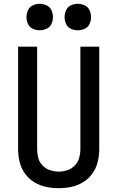

<svg xmlns="http://www.w3.org/2000/svg" viewBox="-20 -980 616 1008"><path d="M288 8Q322 8 355 1Q388 -6 417 -24Q446 -42 465.5 -69.5Q485 -97 493 -130Q501 -163 501 -197V-735H402V-197Q402 -173 395.5 -150.5Q389 -128 372.5 -111Q356 -94 333.5 -86.5Q311 -79 288 -79Q265 -79 242.5 -86.5Q220 -94 203.5 -111Q187 -128 181 -150.5Q175 -173 175 -197V-735H75V-197Q75 -163 83 -130Q91 -97 110.5 -69.5Q130 -42 159 -24Q188 -6 221.5 1Q255 8 288 8ZM388 -821Q407 -821 424.5 -829Q442 -837 450 -854Q458 -871 458 -890Q458 -909 450 -926.5Q442 -944 424.5 -952Q407 -960 388 -960Q369 -960 352 -952Q335 -944 327 -926.5Q319 -909 319 -890Q319 -871 327 -854Q335 -837 352 -829Q369 -821 388 -821ZM188 -821Q207 -821 224.5 -829Q242 -837 250 -854Q258 -871 258 -890Q258 -909 250 -926.5Q242 -944 224.5 -952Q207 -960 188 -960Q169 -960 152 -952Q135 -944 127 -926.5Q119 -909 119 -890Q119 -871 127 -854Q135 -837 152 -829Q169 -821 188 -821Z"/></svg>

Font: Iosevka Sparkle Medium
Style: Regular
Weight: 500
Designer: Belleve Invis
Foundry: Belleve Invis
Version: Version 4.5.0; ttfautohint (v1.8.3)